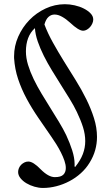

<svg xmlns="http://www.w3.org/2000/svg" viewBox="-20 -721 537 926"><path d="M342.3 84.5Q368.2 52.2 379.6 22Q391.1 -8.3 391.1 -40.5Q391.1 -73.2 380.4 -107.4Q369.6 -141.6 350.6 -181.2Q336.4 -210.9 316.2 -243.7Q295.9 -276.4 274.2 -311Q252.4 -345.7 230.7 -381.1Q209 -416.5 191.4 -451.7Q173.8 -486.8 162.1 -520.8Q150.4 -554.7 148.4 -585.4Q126 -564.9 115.5 -536.6Q105 -508.3 105 -473.1Q105 -441.9 115.2 -408.2Q125.5 -374.5 142.3 -339.6Q159.2 -304.7 180.4 -269.5Q201.7 -234.4 223.1 -200Q244.6 -165.5 264.6 -132.6Q284.7 -99.6 299.3 -69.3Q317.4 -30.3 328.4 4.6Q339.4 39.6 339.8 68.8Q339.8 72.3 339.8 75.4Q339.8 78.6 339.4 81.1ZM194.3 -603Q210.4 -560.1 235.4 -515.4Q260.3 -470.7 288.3 -425.5Q316.4 -380.4 345 -334.5Q373.5 -288.6 396.2 -242.7Q418.9 -196.8 433.3 -151.1Q447.8 -105.5 447.8 -60.5Q447.8 -28.3 439.2 2.7Q430.7 33.7 411.6 64.5Q394.5 92.3 369.6 114.7Q344.7 137.2 314.9 152.8Q285.2 168.5 252.4 177Q219.7 185.5 187 185.5Q167.5 185.5 146.2 179.4Q125 173.3 107.4 162.8Q89.8 152.3 78.6 138.2Q67.4 124 67.4 108.4Q67.4 99.1 71.3 89.8Q75.2 80.6 82 73.7Q88.9 66.9 97.7 62.5Q106.4 58.1 116.7 58.1Q140.1 58.1 176.3 95.7Q194.8 114.3 211.9 123.8Q229 133.3 244.6 133.3Q273.9 133.3 285.6 121.3Q297.4 109.4 297.4 89.4Q297.4 73.2 290.8 54Q284.2 34.7 273.9 14.4Q263.7 -5.9 251.7 -25.1Q239.7 -44.4 229 -59.6Q195.8 -107.4 164.6 -153.1Q133.3 -198.7 108.4 -245.1Q83.5 -291.5 67.4 -339.6Q51.3 -387.7 47.9 -440.9V-450.2Q47.9 -499 67.9 -544.2Q87.9 -589.4 121.6 -624.3Q155.3 -659.2 199.7 -679.9Q244.1 -700.7 293 -700.7Q315.9 -700.7 340.1 -695.3Q364.3 -689.9 384 -679.9Q403.8 -669.9 416.7 -656.5Q429.7 -643.1 429.7 -627Q429.7 -617.7 425.5 -608.2Q421.4 -598.6 414.6 -590.8Q407.7 -583 398.9 -577.9Q390.1 -572.8 380.9 -572.8Q359.4 -572.8 317.9 -611.8Q298.8 -629.4 279.5 -640.1Q260.3 -650.9 243.2 -650.9Q226.6 -650.9 213.9 -639.4Q201.2 -627.9 194.3 -603Z"/></svg>

Font: XB Niloofar
Style: Bold
Weight: 700
Designer: Behnam
Foundry: Irmug
Version: Version 7.201 2008